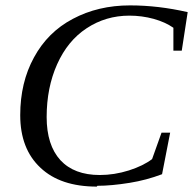

<svg xmlns="http://www.w3.org/2000/svg" viewBox="-20 -680 716 712"><path d="M341 9 339 12Q204 12 130 -58Q55 -128 55 -253Q55 -374 106 -467Q157 -561 250 -610Q344 -660 462 -660Q567 -660 676 -635L654 -492H623V-577Q593 -598 550 -610Q506 -622 460 -622Q372 -622 301 -575Q231 -529 192 -442Q153 -355 153 -246Q153 -142 204 -86Q255 -31 350 -31Q404 -31 458 -48Q511 -65 544 -90L579 -188H611L581 -34Q523 -12 461 -2Q393 9 341 9Z"/></svg>

Font: Libra Serif Modern
Style: Italic
Weight: 400
Italic angle: -12°
Designer: Stefan Peev, Context Ltd
Foundry: Stefan Peev, Context Ltd
Version: Version 1.000